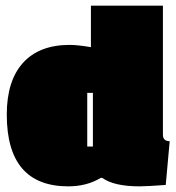

<svg xmlns="http://www.w3.org/2000/svg" viewBox="-20 -650 623 680"><path d="M474 10Q384 10 342 -20H337Q287 10 222 10Q4 10 4 -244Q4 -364 61.5 -427.5Q119 -491 227 -491Q254 -491 302 -483V-630H557V-173Q557 -150 581 -150L567 5Q500 10 474 10ZM309 -131V-321H289V-131Z"/></svg>

Font: Passion One Black
Style: Regular
Weight: 900
Designer: Alejandro Lo Celso
Foundry: Fontstage
Version: Version 1.002